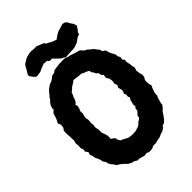

<svg xmlns="http://www.w3.org/2000/svg" viewBox="-250 -946 1071 1071"><g transform="rotate(-45 285.0 -411.0)"><path d="M274 21 260 14 239 17 229 13 206 7 195 8 177 -3 164 -5 145 -15 132 -28 120 -39 105 -50 94 -56 83 -73 76 -81 67 -96 64 -111 54 -124 51 -141 45 -156 38 -170 34 -190 29 -203 34 -218 22 -236 25 -247 19 -265 20 -285 18 -303 23 -322 22 -341V-353L20 -380L21 -400L31 -414L34 -434L26 -453L35 -469L39 -479L45 -497L49 -510L64 -524V-535L69 -551L78 -565L91 -578L95 -587L107 -599L113 -608L126 -622L140 -632L150 -639L166 -644L180 -653L191 -663L212 -667L223 -676L244 -679L266 -682H282L297 -683L316 -681L329 -675L346 -672L365 -665L392 -657L402 -654L418 -636L435 -627L443 -619L462 -604L473 -589L484 -576L486 -563L504 -551L508 -532L516 -515L525 -501L528 -480L535 -467L532 -450L541 -441L540 -423L545 -400L546 -388L550 -370L544 -351L548 -323L552 -313L550 -295L541 -280L540 -262L542 -246L546 -234L537 -215L529 -191L528 -171L521 -156L517 -141L512 -123V-114L501 -100L487 -87L476 -70L469 -60L460 -48L444 -34L432 -32L425 -21L410 -11L390 -4L371 4L363 5L344 9L338 12L316 11L299 19ZM275 -114 304 -116 330 -124 339 -130 347 -139 360 -147 370 -156 371 -169 380 -178 390 -190 392 -206 400 -215 398 -232 401 -240 404 -255 413 -272 408 -282 410 -295 405 -309 412 -330 405 -356 413 -369 406 -386 409 -399V-409L406 -426L396 -442L399 -463L389 -472L385 -490L373 -501L369 -512L361 -521L358 -536L341 -545L326 -550L317 -556L299 -557L272 -561L258 -562L248 -553L235 -546L225 -539L215 -529L203 -520L199 -508L192 -495L189 -483L181 -467L169 -456L174 -443L169 -426L163 -412L164 -394L158 -371V-359L161 -347L159 -321L161 -304L158 -292L161 -275L163 -266V-242L170 -225L174 -211L175 -196L174 -183L189 -173L196 -166L199 -150L209 -137L223 -132L231 -127L248 -118L261 -116ZM284 -707 269 -721 260 -731H240L230 -742L205 -744L175 -732L161 -725L132 -721L122 -724L114 -733L99 -753L100 -764L110 -780L116 -790L123 -804L132 -816L160 -833L168 -836L192 -842L210 -843L222 -841H247L271 -831L288 -824L295 -814L309 -807L326 -797L352 -788L367 -799L390 -813L411 -819L437 -827L453 -823L463 -813L470 -799L482 -782L487 -763L475 -745L464 -732L463 -722L442 -713L421 -697L412 -694L397 -688L381 -685L350 -684L320 -682L307 -690L295 -696Z"/></g></svg>

Font: Winky Rough SemiBold
Style: Regular
Weight: 600
Designer: Simon Atzbach
Foundry: typofactur
Version: Version 1.206; ttfautohint (v1.8.4.7-5d5b)